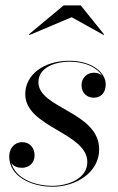

<svg xmlns="http://www.w3.org/2000/svg" viewBox="-20 -700 448 730"><path d="M252.5 -634.5 374 -567 375.5 -569.5 287 -679.5H222L90 -569.5L92.5 -567ZM357 -132C357 -275 126 -287.5 126 -387.5C126 -445 193 -465.5 244 -465.5C307 -465.5 350 -441.5 368 -412.5C360.5 -419.5 350 -423.5 337 -423.5C309.5 -423.5 290 -402.5 290 -376.5C290 -344 312.5 -328.5 337 -328.5C360.5 -328.5 382 -344 382 -380C382 -422 332 -469 244 -469C146 -469 76 -416 76 -342C76 -216 312 -195.5 312 -84C312 -19 235.5 6.5 180 6.5C108 6.5 38.5 -23.5 23 -80.5C31 -67.5 46.5 -62 63.5 -62C88.5 -62 111.5 -78.5 111.5 -109C111.5 -138.5 92.5 -159.5 65 -159.5C33.5 -159.5 15 -134.5 15 -105C15 -30.5 96.5 10 180.5 10C267 10 357 -43 357 -132Z"/></svg>

Font: Bodoni* 48pt
Style: Italic
Weight: 400
Italic angle: -13°
Version: Version 2.3